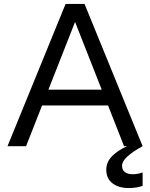

<svg xmlns="http://www.w3.org/2000/svg" viewBox="-20 -740 760 972"><path d="M518 119Q518 80 548 50Q578 20 624 0H608L527 -206H193L112 0H18L312 -720H408L702 0Q651 28 624.5 52.5Q598 77 598 99Q598 121 612.5 131.5Q627 142 652 142Q677 142 702 133V201Q670 212 632 212Q581 212 549.5 188Q518 164 518 119ZM495 -286 360 -629 225 -286Z"/></svg>

Font: Aspekta Variable
Style: Regular
Weight: 400
Designer: Ivo Dolenc
Version: Version 2.100